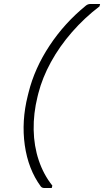

<svg xmlns="http://www.w3.org/2000/svg" viewBox="-20 -780 521 961"><path d="M410 -752Q420 -760 432 -760H481L478 -748Q403 -691 340.5 -619.5Q278 -548 235 -469.5Q192 -391 172 -313L168 -297Q147 -212 148.5 -130.5Q150 -49 174 22.5Q198 94 242 149L239 161H202Q190 161 184 153Q121 67 104 -53.5Q87 -174 119 -301L123 -317Q153 -438 228 -551.5Q303 -665 410 -752Z"/></svg>

Font: Recursive Sn Lnr St Lt
Style: Italic
Weight: 300
Italic angle: -15°
Version: Version 1.079;hotconv 1.0.112;makeotfexe 2.5.65598; ttfautoh